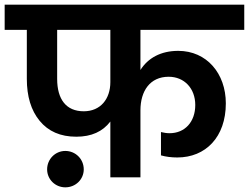

<svg xmlns="http://www.w3.org/2000/svg" viewBox="-41 -760 1067 823"><path d="M-21 -740V-632H74V-422C74 -347 92 -287 129 -242C166 -197 218 -174 286 -174C351 -174 399 -196 432 -239V0H561V-287C561 -370 602 -431 682 -431C749 -431 796 -381 796 -310C796 -237 751 -189 686 -189C673 -189 661 -191 649 -194V-94C670 -88 694 -85 719 -85C840 -85 927 -172 927 -317C927 -445 845 -542 723 -542C648 -542 593 -511 561 -460V-632H1006V-740ZM432 -632V-408C432 -336 390 -283 318 -283C242 -283 204 -335 204 -422V-632ZM161 -34C161 9 196 43 239 43C283 43 318 9 318 -34C318 -78 283 -113 239 -113C196 -113 161 -78 161 -34Z"/></svg>

Font: Poppins SemiBold
Style: Regular
Weight: 600
Designer: Ninad Kale (Devanagari), Jonny Pinhorn (Latin)
Foundry: Indian Type Foundry
Version: 4.004